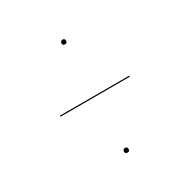

<svg xmlns="http://www.w3.org/2000/svg" viewBox="-105 -637 603 611"><g transform="rotate(-30 197.0 -331.5)"><path d="M197.3 -538.6Q205.6 -538.6 205.6 -529.8Q205.6 -521.5 197.3 -521.5Q188.5 -521.5 188.5 -529.8Q188.5 -533.2 190.9 -535.9Q193.4 -538.6 197.3 -538.6ZM69.3 -329.1V-333H324.2V-329.1ZM197.3 -140.6Q205.6 -140.6 205.6 -131.8Q205.6 -123.5 197.3 -123.5Q188.5 -123.5 188.5 -131.8Q188.5 -135.7 190.9 -138.2Q193.4 -140.6 197.3 -140.6Z"/></g></svg>

Font: Fira Sans Compressed Four
Style: Regular
Weight: 100
Width: 1
Designer: Carrois Corporate & Edenspiekermann AG
Foundry: Carrois Corporate GbR & Edenspiekermann AG
Version: Version 4.203;PS 004.203;hotconv 1.0.88;makeotf.lib2.5.64775